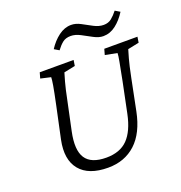

<svg xmlns="http://www.w3.org/2000/svg" viewBox="-135 -863 932 988"><g transform="rotate(-20 331.0 -369.0)"><path d="M127 -573.2H312.5L307.6 -542L246.1 -529.3Q242.2 -516.6 232.9 -483.9Q223.6 -451.2 210 -383.8L177.7 -231.4Q157.2 -134.8 187 -88.9Q216.8 -43 299.8 -43Q375 -43 417 -85.9Q459 -128.9 477.5 -217.8L511.7 -383.8Q525.4 -453.1 531.2 -484.9Q537.1 -516.6 537.1 -529.3L471.7 -542L480.5 -573.2H662.1L657.2 -542L595.7 -529.3Q591.8 -516.6 582.5 -483.9Q573.2 -451.2 559.6 -383.8L525.4 -213.9Q502.9 -102.5 442.4 -46.9Q381.8 8.8 291 8.8Q184.6 8.8 137.2 -48.8Q89.8 -106.4 111.3 -210L148.4 -383.8Q163.1 -453.1 168.5 -484.9Q173.8 -516.6 173.8 -529.3L118.2 -542ZM597.7 -739.3 624 -723.6Q599.6 -684.6 567.9 -660.2Q536.1 -635.7 499 -635.7Q474.6 -635.7 447.3 -650.4Q419.9 -665 392.6 -679.7Q365.2 -694.3 339.8 -694.3Q312.5 -694.3 295.4 -680.7Q278.3 -667 261.7 -644.5L235.4 -660.2Q259.8 -698.2 292.5 -722.7Q325.2 -747.1 361.3 -747.1Q386.7 -747.1 413.1 -732.9Q439.5 -718.8 466.8 -704.1Q494.1 -689.5 520.5 -689.5Q545.9 -689.5 563.5 -703.6Q581.1 -717.8 597.7 -739.3Z"/></g></svg>

Font: Crimson Pro ExtraLight
Style: Italic
Weight: 250
Italic angle: -12°
Designer: Jacques Le Bailly
Foundry: Baron von Fonthausen
Version: Version 1.003